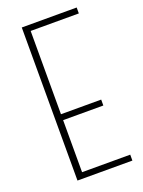

<svg xmlns="http://www.w3.org/2000/svg" viewBox="-143 -817 659 884"><g transform="rotate(-20 187.0 -375.0)"><path d="M79 -750H348V-721H112V-313H309V-284H112V-29H348V0H79Z"/></g></svg>

Font: Poiret One
Style: Regular
Weight: 400
Designer: Denis Masharov (denis.masharov@gmail.com), Cyreal (Charset Expansion)
Foundry: Denis Masharov
Version: Version 1.101